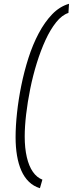

<svg xmlns="http://www.w3.org/2000/svg" viewBox="-20 -770 383 1010"><path d="M62 -48Q62 -106 69.5 -176Q77 -246 92 -320Q107 -394 129.5 -464.5Q152 -535 183.5 -594.5Q215 -654 254.5 -695Q294 -736 343 -750L340 -702Q306 -691 275.5 -653Q245 -615 219.5 -559.5Q194 -504 173.5 -438Q153 -372 139 -302.5Q125 -233 117.5 -168.5Q110 -104 110 -52Q110 9 121 56.5Q132 104 153 134Q174 164 203 175L190 220Q157 210 132.5 186.5Q108 163 92.5 128Q77 93 69.5 48.5Q62 4 62 -48Z"/></svg>

Font: Georama Light
Style: Italic
Weight: 300
Italic angle: -9°
Designer: Jean-Baptiste Levee
Foundry: Production Type
Version: Version 1.001